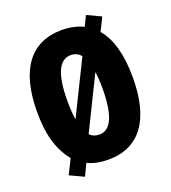

<svg xmlns="http://www.w3.org/2000/svg" viewBox="-145 -863 912 1024"><g transform="rotate(-20 310.5 -351.5)"><path d="M582 -358C582 -486 556 -583 503 -644L540 -719L461 -756L433 -699C398 -716 357 -725 311 -725C134 -725 39 -597 39 -359C39 -239 60 -146 123 -67L82 16L161 53L193 -14C227 2 266 10 311 10C488 10 582 -118 582 -358ZM211 -358C211 -508 244 -583 311 -583C334 -583 353 -574 368 -556L218 -252C213 -282 211 -317 211 -358ZM410 -358C410 -208 377 -132 311 -132C290 -132 271 -139 257 -154L404 -453C408 -425 410 -394 410 -358Z"/></g></svg>

Font: Noto Sans Thai ExtCond Blk
Style: Regular
Weight: 900
Width: 2
Designer: Monotype Design Team
Foundry: Monotype Imaging Inc.
Version: Version 2.002